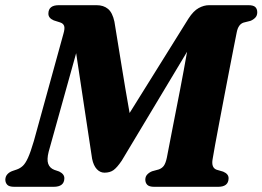

<svg xmlns="http://www.w3.org/2000/svg" viewBox="-28 -720 1011 740"><path d="M220 -32.5Q219.5 0 178.5 0H27.5Q7 0 -0.2 -8Q-7.5 -16 -7.5 -28Q-7 -40.5 0.8 -48.8Q8.5 -57 20 -61L37.5 -67Q50 -71.5 60 -80.8Q70 -90 80 -112Q90 -134 102.5 -176.5L216.5 -590Q222.5 -610.5 219.2 -620Q216 -629.5 204 -633.5L179 -641.5Q158 -650.5 158.5 -668Q159 -700 198.5 -700H344.5Q371 -700 388.2 -685.8Q405.5 -671.5 413 -636.5Q425 -563.5 439.8 -471.8Q454.5 -380 471.5 -284.5L698.5 -648.5Q717.5 -678 737.8 -689Q758 -700 777.5 -700H929.5Q948.5 -700 956 -692.8Q963.5 -685.5 963.5 -672.5Q963.5 -659.5 955.5 -651.5Q947.5 -643.5 937 -639.5L911 -633Q890.5 -626.5 884.5 -596Q881 -577.5 873.2 -539Q865.5 -500.5 856 -450.8Q846.5 -401 836.2 -347.8Q826 -294.5 816.8 -245.8Q807.5 -197 800.8 -160.2Q794 -123.5 791.5 -107Q785.5 -74 806.5 -66L832 -58.5Q853.5 -49.5 853 -32.5Q852.5 0 812.5 0H566.5Q547 0 539.5 -7.8Q532 -15.5 532 -28.5Q532.5 -40.5 540.2 -48.2Q548 -56 558.5 -60L584 -67Q596.5 -71.5 603.5 -81.2Q610.5 -91 615 -112Q624.5 -162.5 638 -230.8Q651.5 -299 666 -374Q680.5 -449 693 -520.5L441 -100.5Q423 -74 409.2 -64.2Q395.5 -54.5 374.5 -54.5Q358 -54.5 345.2 -68Q332.5 -81.5 327 -108Q315 -186 298.8 -294.2Q282.5 -402.5 265.5 -515L159.5 -135Q152 -105 157.8 -88.8Q163.5 -72.5 181 -65.5L200 -59Q220.5 -49 220 -32.5Z"/></svg>

Font: Fraunces 9pt S000
Style: Bold Italic
Weight: 700
Italic angle: -16°
Version: Version 1.000; ttfautohint (v1.8.3)